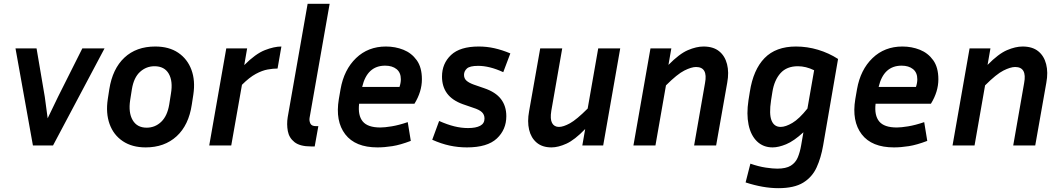

<svg xmlns="http://www.w3.org/2000/svg" viewBox="-20 -760 5546 1003"><path d="M526 -507 257 0H152L61 -507H171L214 -254L229 -142L283 -254L410 -507Z M990 -266 982 -214Q966 -106 902.5 -48Q839 10 741 10Q670 10 621.5 -22.5Q573 -55 552.5 -112Q532 -169 543 -242L551 -294Q568 -401 630 -459Q692 -517 791 -517Q863 -517 911 -484.5Q959 -452 980 -395.5Q1001 -339 990 -266ZM873 -271Q884 -336 861.5 -375Q839 -414 787 -414Q744 -414 711.5 -384.5Q679 -355 669 -294L660 -237Q650 -172 673 -132.5Q696 -93 746 -93Q790 -93 822 -123.5Q854 -154 864 -214Z M1430 -402Q1407 -402 1378.5 -397Q1350 -392 1316.5 -374Q1283 -356 1244 -317L1188 0H1073L1162 -507H1271L1256 -420Q1315 -479 1363.5 -498Q1412 -517 1450 -517Z M1483 -148 1587 -740H1702L1597 -143Q1595 -128 1601.5 -114.5Q1608 -101 1631 -101H1643L1624 5H1605Q1547 5 1518.5 -17.5Q1490 -40 1483.5 -75.5Q1477 -111 1483 -148Z M2126 -24Q2071 -3 2029.5 3.5Q1988 10 1952 10Q1836 10 1783.5 -58.5Q1731 -127 1750 -242L1759 -294Q1777 -396 1840 -456.5Q1903 -517 1996 -517Q2045 -517 2087.5 -500Q2130 -483 2157 -445.5Q2184 -408 2184 -346Q2184 -281 2145 -218H1856Q1849 -157 1875 -125.5Q1901 -94 1967 -94Q1989 -94 2026 -100Q2063 -106 2110 -122ZM1992 -417Q1898 -417 1872 -306H2067Q2074 -327 2074 -346Q2074 -381 2051.5 -399Q2029 -417 1992 -417Z M2425 -91Q2466 -91 2488.5 -103Q2511 -115 2511 -141Q2511 -161 2497.5 -174Q2484 -187 2452 -197L2397 -216Q2342 -236 2315.5 -272Q2289 -308 2289 -360Q2289 -428 2336 -472.5Q2383 -517 2481 -517Q2523 -517 2563 -508Q2603 -499 2646 -481L2609 -383Q2572 -400 2539.5 -408Q2507 -416 2478 -416Q2434 -416 2419 -402Q2404 -388 2404 -369Q2404 -350 2417 -338.5Q2430 -327 2455 -318L2510 -299Q2569 -279 2597 -242.5Q2625 -206 2625 -153Q2625 -83 2575.5 -36.5Q2526 10 2419 10Q2373 10 2329 0.5Q2285 -9 2238 -30L2274 -128Q2317 -109 2353.5 -100Q2390 -91 2425 -91Z M3022 0 3037 -86Q2982 -29 2939 -9.5Q2896 10 2861 10Q2813 10 2783.5 -15Q2754 -40 2744 -82.5Q2734 -125 2744 -179L2802 -507H2917L2860 -181Q2853 -138 2864 -117.5Q2875 -97 2900 -97Q2923 -97 2957.5 -116Q2992 -135 3050 -193L3105 -507H3220L3131 0Z M3616 -410Q3592 -410 3555 -391.5Q3518 -373 3459 -314L3404 0H3289L3378 -507H3487L3472 -421Q3529 -479 3573.5 -498Q3618 -517 3655 -517Q3706 -517 3736.5 -492.5Q3767 -468 3778 -425Q3789 -382 3779 -328L3721 0H3606L3663 -326Q3679 -410 3616 -410Z M4280 0Q4269 64 4246 114.5Q4223 165 4176 194Q4129 223 4046 223Q3967 223 3875 193L3900 95Q3943 110 3980 115.5Q4017 121 4040 121Q4086 121 4111 105.5Q4136 90 4147.5 62.5Q4159 35 4165 0L4177 -69Q4127 -23 4087 -6.5Q4047 10 4016 10Q3967 10 3934.5 -21.5Q3902 -53 3890.5 -108.5Q3879 -164 3890 -236L3897 -280Q3915 -396 3974 -456.5Q4033 -517 4138 -517Q4197 -517 4253.5 -500Q4310 -483 4358 -452ZM4008 -236Q3997 -164 4010.5 -130.5Q4024 -97 4058 -97Q4084 -97 4119.5 -118Q4155 -139 4198 -193L4233 -393Q4190 -414 4148 -414Q4090 -414 4057.5 -378Q4025 -342 4015 -280Z M4824 -24Q4769 -3 4727.5 3.5Q4686 10 4650 10Q4534 10 4481.5 -58.5Q4429 -127 4448 -242L4457 -294Q4475 -396 4538 -456.5Q4601 -517 4694 -517Q4743 -517 4785.5 -500Q4828 -483 4855 -445.5Q4882 -408 4882 -346Q4882 -281 4843 -218H4554Q4547 -157 4573 -125.5Q4599 -94 4665 -94Q4687 -94 4724 -100Q4761 -106 4808 -122ZM4690 -417Q4596 -417 4570 -306H4765Q4772 -327 4772 -346Q4772 -381 4749.5 -399Q4727 -417 4690 -417Z M5283 -410Q5259 -410 5222 -391.5Q5185 -373 5126 -314L5071 0H4956L5045 -507H5154L5139 -421Q5196 -479 5240.5 -498Q5285 -517 5322 -517Q5373 -517 5403.5 -492.5Q5434 -468 5445 -425Q5456 -382 5446 -328L5388 0H5273L5330 -326Q5346 -410 5283 -410Z"/></svg>

Font: Inria Sans
Style: Bold Italic
Weight: 700
Italic angle: -10°
Designer: Black Foundry Team
Foundry: Black Foundry
Version: Version 1.2; ttfautohint (v1.8.3)